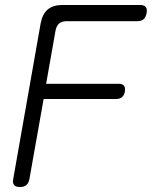

<svg xmlns="http://www.w3.org/2000/svg" viewBox="-20 -750 640 770"><path d="M165 -414H456Q471 -414 477 -406.5Q483 -399 481 -383Q478 -368 469.5 -360.5Q461 -353 445 -353H155L98 -32Q95 -16 86 -8Q77 0 60 0Q43 0 36.5 -8Q30 -16 33 -32L143 -656Q150 -694 171.5 -712Q193 -730 230 -730H542Q558 -730 564.5 -722Q571 -714 568 -698Q565 -681 556 -673Q547 -665 530 -665H247Q228 -665 217.5 -656Q207 -647 203 -629Z"/></svg>

Font: Maple Mono ExtraLight
Style: Italic
Weight: 275
Italic angle: -10°
Monospace: yes
Designer: subframe7536
Version: Version 7.000